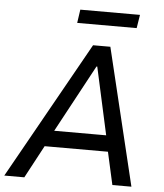

<svg xmlns="http://www.w3.org/2000/svg" viewBox="-69 -933 841 984"><g transform="rotate(5 352.0 -440.5)"><path d="M-10 0 385 -705H474L644 0H546L501 -202L540 -168H151L201 -202L93 0ZM412 -598 213 -229 196 -251H522L497 -229L416 -598ZM294 -812 304 -881H611L600 -812Z"/></g></svg>

Font: Nunito Sans 7pt SemiCondensed Medium
Style: Italic
Weight: 500
Width: 4
Italic angle: -9°
Designer: Vernon Adams
Foundry: Vernon Adams
Version: Version 3.101;gftools[0.9.27]